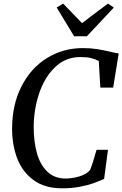

<svg xmlns="http://www.w3.org/2000/svg" viewBox="-20 -1012 663 1040"><path d="M45.5 -314Q45.5 -443.5 95.8 -543Q146 -642.5 233.5 -697Q321 -751.5 429 -751.5Q471.5 -751.5 507.2 -745.8Q543 -740 582.5 -730.5Q589 -729 602.2 -726Q615.5 -723 623 -722.5L593 -537.5H523.5L515 -681.5Q497.5 -691.5 474.5 -697.2Q451.5 -703 415.5 -703Q333.5 -703 276.2 -646.2Q219 -589.5 190.8 -502.2Q162.5 -415 162.5 -323.5Q162.5 -246 179.8 -183.2Q197 -120.5 235.8 -82.8Q274.5 -45 335.5 -45Q371.5 -45 410 -56.5Q448.5 -68 468 -91Q483 -128 503 -200.5H565L544 -43Q509.5 -28 483 -18.5Q456.5 -9 412.8 -0.5Q369 8 316.5 8Q221.5 8 160.8 -37.2Q100 -82.5 72.8 -155.2Q45.5 -228 45.5 -314ZM381.5 -815.5 287 -971.5 322 -992.5Q379 -934.5 424.5 -886.5Q467 -920 565 -992.5L596.5 -971L450.5 -815.5Z"/></svg>

Font: Merriweather Text
Style: Italic
Weight: 400
Italic angle: -7.8°
Designer: Eben Sorkin
Foundry: Eben Sorkin
Version: Version 2.100